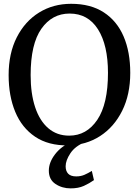

<svg xmlns="http://www.w3.org/2000/svg" viewBox="-20 -772 748 1034"><path d="M347.5 11Q240.5 12.5 169 -35.8Q97.5 -84 62 -169.8Q26.5 -255.5 26.5 -367.5Q26.5 -485 70.5 -571.2Q114.5 -657.5 190.5 -704.5Q266.5 -751.5 363 -751.5Q468.5 -751.5 539.2 -705.2Q610 -659 645.8 -575.5Q681.5 -492 681.5 -379.5Q681.5 -263 638 -175.5Q594.5 -88 519 -39.2Q443.5 9.5 347.5 11ZM355 -699Q260.5 -699 202.8 -617Q145 -535 145 -367.5Q145 -268 169.2 -194.8Q193.5 -121.5 240 -81.5Q286.5 -41.5 352.5 -41.5Q446.5 -41.5 504 -126.8Q561.5 -212 561.5 -379.5Q561.5 -529 507.8 -614Q454 -699 355 -699ZM360.5 242.5Q314.5 242.5 278.8 218.8Q243 195 243 147Q243 103 276 59.5Q309 16 363.5 -7L395.5 -11L439 -7Q385 14.5 359.2 53.2Q333.5 92 333.5 123.5Q333.5 149 347.2 163.5Q361 178 390.5 178Q415 178 434.5 169.5Q454 161 474.5 148.5L486 198Q461.5 215.5 431.8 229Q402 242.5 360.5 242.5Z"/></svg>

Font: Merriweather
Style: Regular
Weight: 400
Designer: Eben Sorkin
Foundry: Eben Sorkin
Version: Version 2.100; ttfautohint (v1.7.19-72a1) -l 8 -r 50 -G 200 